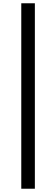

<svg xmlns="http://www.w3.org/2000/svg" viewBox="-20 -870 344 1173"><path d="M110 -850H193V283H110Z"/></svg>

Font: Source Han Serif SC Heavy
Style: Regular
Weight: 900
Designer: Ryoko NISHIZUKA  (kana & ideographs); Frank Grießhammer (Latin, Greek & Cyrillic); Wenlong ZHANG  (bopomofo); Sandoll Co
Foundry: Adobe Systems Incorporated
Version: Version 1.001 October 20, 2017